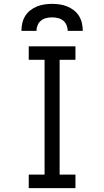

<svg xmlns="http://www.w3.org/2000/svg" viewBox="-20 -975 540 995"><path d="M129 0V-70H211V-665H129V-735H371V-665H289V-70H371V0ZM91 -815Q91 -835 95.5 -855Q100 -875 110.5 -892Q121 -909 137 -921.5Q153 -934 171.5 -941.5Q190 -949 210 -952Q230 -955 250 -955Q270 -955 290 -952Q310 -949 328.5 -941.5Q347 -934 363 -921.5Q379 -909 389.5 -892Q400 -875 404.5 -855Q409 -835 409 -815H331Q331 -830 325 -844.5Q319 -859 307 -868.5Q295 -878 280 -881.5Q265 -885 250 -885Q235 -885 220 -881.5Q205 -878 193 -868.5Q181 -859 175 -844.5Q169 -830 169 -815Z"/></svg>

Font: Zed Mono
Style: Regular
Weight: 400
Monospace: yes
Designer: Belleve Invis
Foundry: Belleve Invis
Version: Version 1.0.0; ttfautohint (v1.8.4)